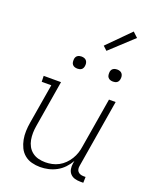

<svg xmlns="http://www.w3.org/2000/svg" viewBox="-173 -1059 946 1166"><g transform="rotate(20 300.0 -476.0)"><path d="M231 8Q203 8 176.5 1Q150 -6 129.5 -23Q109 -40 97.5 -64Q86 -88 81 -114.5Q76 -141 77 -169Q78 -197 83 -226L126 -482H64L63 -520H175L125 -219Q121 -196 120.5 -173Q120 -150 124 -128Q128 -106 138.5 -87Q149 -68 166.5 -54.5Q184 -41 206 -35.5Q228 -30 251 -30Q272 -30 294 -34.5Q316 -39 336.5 -50Q357 -61 373.5 -77.5Q390 -94 402 -113.5Q414 -133 421 -154Q428 -175 431 -197L485 -520H528L455 -81Q453 -71 454.5 -61Q456 -51 462 -44Q468 -37 477.5 -33.5Q487 -30 498 -30H512L511 8H491Q472 8 455 3Q438 -2 426.5 -14.5Q415 -27 412 -45Q409 -63 412 -81L415 -98Q401 -73 381 -52Q361 -31 336 -17.5Q311 -4 284 2Q257 8 231 8ZM470 -631Q460 -631 451.5 -634Q443 -637 437.5 -644Q432 -651 431 -660.5Q430 -670 431 -680Q432 -686 435 -692Q438 -698 444 -702Q450 -706 456.5 -707.5Q463 -709 469 -709Q479 -709 487.5 -706Q496 -703 501.5 -696Q507 -689 508.5 -679.5Q510 -670 508 -660Q507 -654 504 -648Q501 -642 495.5 -638Q490 -634 483 -632.5Q476 -631 470 -631ZM240 -631Q230 -631 221.5 -634Q213 -637 207.5 -644Q202 -651 201 -660.5Q200 -670 201 -680Q202 -686 205 -692Q208 -698 214 -702Q220 -706 226.5 -707.5Q233 -709 239 -709Q249 -709 257.5 -706Q266 -703 271.5 -696Q277 -689 278.5 -679.5Q280 -670 278 -660Q277 -654 274 -648Q271 -642 265.5 -638Q260 -634 253 -632.5Q246 -631 240 -631ZM369 -793 343 -817 485 -960 517 -930Z"/></g></svg>

Font: Iosevka Etoile Extralight
Style: Italic
Weight: 200
Italic angle: -9°
Designer: Belleve Invis
Foundry: Belleve Invis
Version: Version 22.1.2; ttfautohint (v1.8.4)